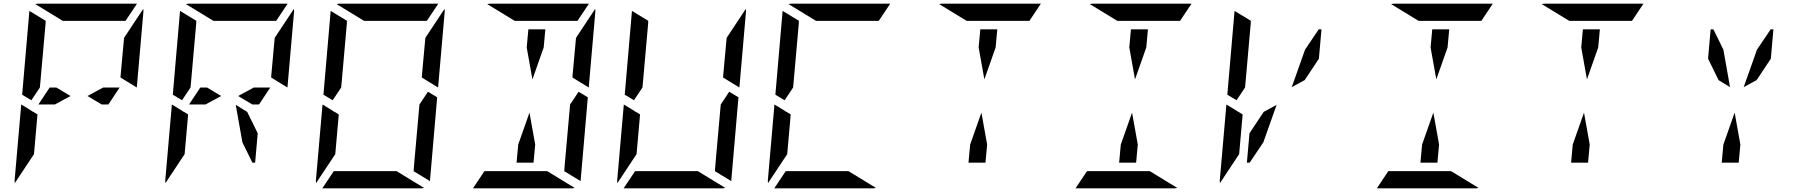

<svg xmlns="http://www.w3.org/2000/svg" viewBox="-20 -1020 9832 1040"><path d="M649 -782 652 -815 756 -972Q757 -968 757 -959L721 -546L633 -600V-607ZM539 -546H628L567 -454H531L454 -500ZM277 -454H234H188L249 -546H285L362 -500ZM100 -507 139 -959Q139 -959 139 -961L228 -907L227 -905V-895L224 -861L217 -782L199 -578L196 -546L150 -477ZM167 -218 164 -185 60 -28Q59 -32 59 -41L95 -454L141 -426L161 -413V-414L183 -400ZM320 -907 171 -998Q179 -1000 184 -1000H720H722L660 -907H657H626H490H398Z M1465 -782 1468 -815 1572 -972Q1573 -968 1573 -959L1537 -546L1449 -600V-607ZM1355 -546H1444L1383 -454H1347L1270 -500ZM1093 -454H1050H1004L1065 -546H1101L1178 -500ZM916 -507 955 -959Q955 -959 955 -961L1044 -907L1043 -905V-895L1040 -861L1033 -782L1015 -578L1012 -546L966 -477ZM983 -218 980 -185 876 -28Q875 -32 875 -41L911 -454L957 -426L977 -413V-414L999 -400ZM1376 -298 1362 -139H1347L1293 -249L1257 -452L1319 -414ZM1136 -907 987 -998Q995 -1000 1000 -1000H1536H1538L1476 -907H1473H1442H1306H1214Z M2281 -782 2284 -815 2388 -972Q2389 -968 2389 -959L2353 -546L2265 -600V-607ZM2348 -493 2309 -41Q2309 -41 2309 -39L2220 -93L2221 -95V-103L2224 -139L2231 -218L2252 -454L2298 -523ZM1732 -507 1771 -959Q1771 -959 1771 -961L1860 -907L1859 -905V-895L1856 -861L1849 -782L1831 -578L1828 -546L1782 -477ZM1799 -218 1796 -185 1692 -28Q1691 -32 1691 -41L1727 -454L1773 -426L1793 -413V-414L1815 -400ZM2128 -93 2277 -2Q2269 0 2264 0H1728H1726L1788 -93H1791H1822H1958H2050ZM1952 -907 1803 -998Q1811 -1000 1816 -1000H2352H2354L2292 -907H2289H2258H2122H2030Z M3097 -782 3100 -815 3204 -972Q3205 -968 3205 -959L3169 -546L3081 -600V-607ZM3164 -493 3125 -41Q3125 -41 3125 -39L3036 -93L3037 -95V-103L3040 -139L3047 -218L3068 -454L3114 -523ZM2833 -763 2842 -861H2934L2925 -763L2864 -590ZM2944 -93 3093 -2Q3085 0 3080 0H2544H2542L2604 -93H2607H2638H2774H2866ZM2768 -907 2619 -998Q2627 -1000 2632 -1000H3168H3170L3108 -907H3105H3074H2938H2846ZM2879 -237 2870 -139H2778L2787 -237L2848 -410Z M3913 -782 3916 -815 4020 -972Q4021 -968 4021 -959L3985 -546L3897 -600V-607ZM3980 -493 3941 -41Q3941 -41 3941 -39L3852 -93L3853 -95V-103L3856 -139L3863 -218L3884 -454L3930 -523ZM3364 -507 3403 -959Q3403 -959 3403 -961L3492 -907L3491 -905V-895L3488 -861L3481 -782L3463 -578L3460 -546L3414 -477ZM3431 -218 3428 -185 3324 -28Q3323 -32 3323 -41L3359 -454L3405 -426L3425 -413V-414L3447 -400ZM3760 -93 3909 -2Q3901 0 3896 0H3360H3358L3420 -93H3423H3454H3590H3682Z M4180 -507 4219 -959Q4219 -959 4219 -961L4308 -907L4307 -905V-895L4304 -861L4297 -782L4279 -578L4276 -546L4230 -477ZM4247 -218 4244 -185 4140 -28Q4139 -32 4139 -41L4175 -454L4221 -426L4241 -413V-414L4263 -400ZM4576 -93 4725 -2Q4717 0 4712 0H4176H4174L4236 -93H4239H4270H4406H4498ZM4400 -907 4251 -998Q4259 -1000 4264 -1000H4800H4802L4740 -907H4737H4706H4570H4478Z M5281 -763 5290 -861H5382L5373 -763L5312 -590ZM5216 -907 5067 -998Q5075 -1000 5080 -1000H5616H5618L5556 -907H5553H5522H5386H5294ZM5327 -237 5318 -139H5226L5235 -237L5296 -410Z M6097 -763 6106 -861H6198L6189 -763L6128 -590ZM6208 -93 6357 -2Q6349 0 6344 0H5808H5806L5868 -93H5871H5902H6038H6130ZM6032 -907 5883 -998Q5891 -1000 5896 -1000H6432H6434L6372 -907H6369H6338H6202H6110ZM6143 -237 6134 -139H6042L6051 -237L6112 -410Z M6628 -507 6667 -959Q6667 -959 6667 -961L6756 -907L6755 -905V-895L6752 -861L6745 -782L6727 -578L6724 -546L6678 -477ZM6695 -218 6692 -185 6588 -28Q6587 -32 6587 -41L6623 -454L6669 -426L6689 -413V-414L6711 -400ZM6977 -548 7049 -751 7123 -861H7138L7124 -702L7047 -586ZM6895 -452 6823 -249 6749 -139H6734L6748 -298L6825 -414Z M7729 -763 7738 -861H7830L7821 -763L7760 -590ZM7840 -93 7989 -2Q7981 0 7976 0H7440H7438L7500 -93H7503H7534H7670H7762ZM7664 -907 7515 -998Q7523 -1000 7528 -1000H8064H8066L8004 -907H8001H7970H7834H7742ZM7775 -237 7766 -139H7674L7683 -237L7744 -410Z M8545 -763 8554 -861H8646L8637 -763L8576 -590ZM8480 -907 8331 -998Q8339 -1000 8344 -1000H8880H8882L8820 -907H8817H8786H8650H8558ZM8591 -237 8582 -139H8490L8499 -237L8560 -410Z M9246 -861H9261L9315 -751L9351 -548L9289 -586L9232 -702ZM9425 -548 9497 -751 9571 -861H9586L9572 -702L9495 -586ZM9407 -237 9398 -139H9306L9315 -237L9376 -410Z"/></svg>

Font: DSEG14 Modern Mini
Style: Italic
Weight: 400
Italic angle: -5°
Designer: Keshikan(Twitter:@keshinomi_88pro)
Version: Version 0.46